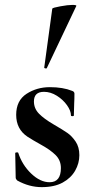

<svg xmlns="http://www.w3.org/2000/svg" viewBox="-20 -751 377 782"><path d="M182.1 -8.8Q228 -8.8 228 -66.4Q228 -97.7 207 -118.9Q186 -140.1 147.9 -161.1Q109.4 -182.6 91.8 -194.3Q45.9 -225.1 45.9 -283.2Q45.9 -341.3 87.9 -368.7Q129.9 -396 183.1 -396Q236.3 -396 273.9 -380.9Q282.7 -377.9 283.2 -370.1Q283.2 -345.2 282.2 -331.1L280.8 -280.8Q280.8 -277.8 274.9 -277.8Q269 -277.8 269 -280.8Q269 -299.8 252.9 -322.5Q236.8 -345.2 211.4 -361.1Q186 -377 159.2 -377Q118.2 -377 118.2 -337.9Q118.2 -309.1 138.7 -288.1Q159.2 -267.1 197.8 -244.6Q236.3 -222.2 254.6 -209.5Q272.9 -196.8 288.1 -174.3Q303.2 -151.9 303.2 -118.9Q303.2 -85.9 286.1 -55.9Q269 -25.9 235.1 -7.3Q201.2 11.2 149.9 11.2Q98.6 11.2 49.8 -16.1Q43.9 -22 43.9 -27.8L42 -127Q42 -129.9 47.6 -130.4Q53.2 -130.9 54.2 -128.9Q70.3 -79.1 107.2 -43.9Q144 -8.8 182.1 -8.8ZM160.2 -476.1 192.9 -715.8Q194.8 -719.7 225.8 -725.3Q256.8 -731 274.4 -731Q292 -731 291 -727.1L170.9 -474.1Q170.9 -472.2 167.5 -472.2Q164.1 -472.2 161.6 -473.6Q159.2 -475.1 160.2 -476.1Z"/></svg>

Font: Cormorant-Bold
Style: Bold
Weight: 700
Designer: Christian Thalmann (Catharsis Fonts)
Version: Version 3.000